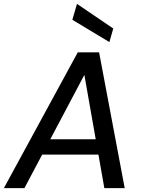

<svg xmlns="http://www.w3.org/2000/svg" viewBox="-37 -970 735 990"><path d="M-17 0 364 -700H474L606 0H501L398 -584L89 0ZM116 -173 156 -252H513L526 -173ZM527 -753 336 -868 360 -950 547 -823Z"/></svg>

Font: DM Sans 16pt Medium
Style: Italic
Weight: 500
Italic angle: -10°
Version: Version 4.004;gftools[0.9.30]